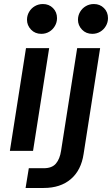

<svg xmlns="http://www.w3.org/2000/svg" viewBox="-20 -749 556 953"><path d="M29 0 109 -510H224L144 0ZM185 -581Q154 -581 134 -602Q114 -623 114 -651Q114 -672 124.5 -690Q135 -708 153 -718.5Q171 -729 193 -729Q223 -729 243 -709Q263 -689 263 -659Q263 -638 252.5 -620Q242 -602 224.5 -591.5Q207 -581 185 -581ZM107 184 123 86H197Q238 86 257.5 63Q277 40 283 0L363 -510H477L395 15Q383 96 331.5 140Q280 184 197 184ZM438 -581Q407 -581 387 -602Q367 -623 367 -651Q367 -672 377.5 -690Q388 -708 406 -718.5Q424 -729 446 -729Q476 -729 496 -709Q516 -689 516 -659Q516 -638 505.5 -620Q495 -602 477.5 -591.5Q460 -581 438 -581Z"/></svg>

Font: MuseoModerno Medium
Style: Italic
Weight: 500
Italic angle: -9°
Designer: Pablo Cosgaya, Héctor Gatti, Marcela Romero, and the Authors of The MuseoModerno Project.
Foundry: Omnibus-Type Team
Version: Version 1.003